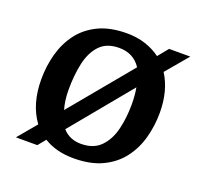

<svg xmlns="http://www.w3.org/2000/svg" viewBox="-101 -647 811 775"><g transform="rotate(20 304.5 -260.0)"><path d="M41 14 108 -66Q57 -135 57 -242Q57 -299 71.5 -351.5Q86 -404 117 -445Q148 -486 198 -510Q248 -534 320 -534Q363 -534 399.5 -522Q436 -510 464 -489L500 -533H591L511 -438Q553 -372 553 -278Q553 -221 538.5 -168.5Q524 -116 492.5 -75Q461 -34 410.5 -10Q360 14 288 14Q213 14 160 -19L133 14ZM186 -156 404 -419Q372 -468 310 -468Q257 -468 227.5 -437Q198 -406 186.5 -354.5Q175 -303 175 -239Q175 -215 178 -194Q181 -173 186 -156ZM296 -51Q350 -51 380.5 -82.5Q411 -114 423 -164Q435 -214 435 -271Q435 -291 433.5 -308.5Q432 -326 429 -342L217 -85Q247 -51 296 -51Z"/></g></svg>

Font: Literata 7pt Medium
Style: Italic
Weight: 500
Italic angle: -2°
Designer: Latin by Veronika Burian and Jose Scaglione. Greek by Irene Vlachou. Cyrillic by Vera Evstafieva
Foundry: TypeTogether
Version: Version 3.002